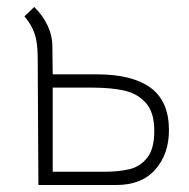

<svg xmlns="http://www.w3.org/2000/svg" viewBox="-20 -530 540 550"><path d="M464 -157Q464 -89 425 -44.5Q386 0 313 0H90L88 -364Q88 -408 79 -434Q70 -460 50 -483L78 -510Q102 -487 116 -457.5Q130 -428 130 -397L131 -317H258Q359 -317 411.5 -278.5Q464 -240 464 -157ZM422 -155Q422 -208 398 -235Q374 -262 336 -270.5Q298 -279 244 -279H131V-38H277Q321 -38 351.5 -45.5Q382 -53 402 -78.5Q422 -104 422 -155Z"/></svg>

Font: Bellota Light
Style: Regular
Weight: 300
Designer: Kemie Guaida
Foundry: Kemie Guaida
Version: Version 4.001